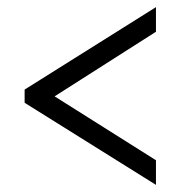

<svg xmlns="http://www.w3.org/2000/svg" viewBox="-20 -627 505 538"><path d="M417 -109V-178L133 -357L417 -538V-607L49 -376V-339Z"/></svg>

Font: Noto Serif Thai Condensed Medium
Style: Regular
Weight: 500
Width: 3
Designer: Monotype Design Team
Foundry: Monotype Imaging Inc.
Version: Version 2.002